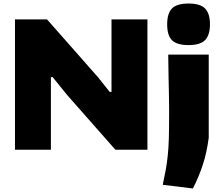

<svg xmlns="http://www.w3.org/2000/svg" viewBox="-20 -850 1259 1090"><path d="M1050 -594Q984 -594 956.5 -621.5Q929 -649 929 -712Q929 -774 956.5 -802Q984 -830 1050 -830Q1118 -830 1145 -801Q1172 -772 1172 -712Q1172 -652 1145 -623Q1118 -594 1050 -594ZM904 199Q914 153 921 114Q928 75 932.5 32Q937 -11 938.5 -63.5Q940 -116 940 -190Q940 -216 940 -245.5Q940 -275 939 -315Q938 -355 937 -409.5Q936 -464 935 -540H1165V-68Q1154 16 1131.5 85Q1109 154 1075 220ZM65 -740H247L536 -412L603 -328H613V-740H817V0H635L360 -312L279 -412H269V0H65Z"/></svg>

Font: Encode Sans Wide
Style: Black
Weight: 900
Designer: Pablo Impallari, Andres Torresi
Foundry: Pablo Impallari, Andres Torresi
Version: Version 1.000; ttfautohint (v1.00) -l 8 -r 50 -G 200 -x 14 -